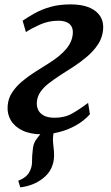

<svg xmlns="http://www.w3.org/2000/svg" viewBox="-20 -586 493 852"><path d="M70 245.5 61 216Q83.5 207 96 195.5Q108.5 184 115 167.5Q122.5 150.5 122.2 128.5Q122 106.5 125 83Q126.5 50 143.5 29.2Q160.5 8.5 173 -8.5L244 -49Q227.5 -29.5 221 -8.5Q214.5 12.5 215 37.5Q215.5 51 217.8 68.8Q220 86.5 220 103Q220 134.5 207.5 160.8Q195 187 168.5 207Q149 222 124.8 231.8Q100.5 241.5 70 245.5ZM166 10Q115 10 80 -6.8Q45 -23.5 28 -52.2Q11 -81 14 -117Q16.5 -149.5 34 -176Q51.5 -202.5 78.2 -225Q105 -247.5 136 -267.2Q167 -287 197 -305.5Q246.5 -336.5 273.2 -368Q300 -399.5 303 -436Q304.5 -456 297.2 -468.8Q290 -481.5 275 -487.8Q260 -494 239 -494Q195 -494 156.5 -476.5Q118 -459 95 -443.5L80.5 -494Q103 -509.5 133 -526.5Q163 -543.5 202.5 -555Q242 -566.5 292.5 -566.5Q366 -566.5 404 -536.5Q442 -506.5 437.5 -454.5Q434.5 -419.5 415.8 -390.5Q397 -361.5 368.8 -337Q340.5 -312.5 309 -291.8Q277.5 -271 248.5 -253Q220 -234.5 196.8 -216.5Q173.5 -198.5 159.5 -178.2Q145.5 -158 143.5 -133Q142 -115 149 -99.2Q156 -83.5 174 -73.5Q192 -63.5 222.5 -63.5Q267 -63.5 300.5 -82.5Q334 -101.5 371 -129.5L379 -79Q351.5 -48.5 315.5 -28.8Q279.5 -9 240.8 0.5Q202 10 166 10Z"/></svg>

Font: Merriweather 20pt SemiBold
Style: Italic
Weight: 600
Italic angle: -7.8°
Version: Version 2.101